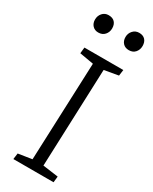

<svg xmlns="http://www.w3.org/2000/svg" viewBox="-233 -969 813 1022"><g transform="rotate(30 173.0 -458.5)"><path d="M164 -651 78 -666 82 -703H321L316 -666L230 -651L207 -50L302 -37L298 0H51L56 -37L140 -50ZM56 -861Q56 -884 70.5 -900.5Q85 -917 108 -917Q133 -917 146 -903Q159 -889 159 -865Q159 -842 144.5 -825.5Q130 -809 105 -809Q83 -809 69.5 -823.5Q56 -838 56 -861ZM243 -861Q243 -884 258 -900.5Q273 -917 296 -917Q320 -917 333 -903Q346 -889 346 -865Q346 -842 332 -825.5Q318 -809 293 -809Q270 -809 256.5 -823.5Q243 -838 243 -861Z"/></g></svg>

Font: Literata 18pt Light
Style: Italic
Weight: 300
Italic angle: -2°
Designer: Latin by Veronika Burian and Jose Scaglione. Greek by Irene Vlachou. Cyrillic by Vera Evstafieva
Foundry: TypeTogether
Version: Version 3.103;gftools[0.9.29]